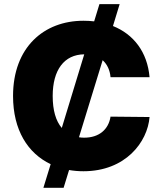

<svg xmlns="http://www.w3.org/2000/svg" viewBox="-20 -817 784 927"><path d="M189.5 89.8H287.1L313.5 3.9C335.4 7.8 358.9 9.8 382.8 9.8C585.9 9.8 692.4 -130.9 702.1 -252L513.7 -253.9C503.9 -191.4 458 -152.3 386.7 -152.3C377.9 -152.3 369.6 -152.8 361.3 -154.3L475.6 -526.4C497.6 -506.3 510.7 -478.5 513.7 -444.3H702.1C691.4 -566.4 625 -651.4 525.4 -691.4L557.6 -796.9H460L434.6 -713.9C418 -715.8 400.4 -716.8 382.8 -716.8C192.4 -716.8 43 -588.9 43 -353.5C43 -189 114.3 -76.7 224.6 -24.4ZM234.4 -353.5C234.4 -479 289.6 -553.7 386.7 -554.7L278.3 -199.2C249.5 -232.9 234.4 -284.7 234.4 -353.5Z"/></svg>

Font: Pretendard Black
Style: Regular
Weight: 900
Designer: Base glyphs from Inter by Rasmus Andersson; Hangeul glyphs from Noto Sans CJK(Source Han Sans) by Jang Soo-young and Kan
Foundry: Kil Hyung-jin
Version: Version 1.309;Glyphs 3.2 (3225)